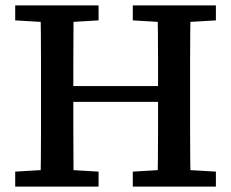

<svg xmlns="http://www.w3.org/2000/svg" viewBox="-20 -687 851 707"><path d="M36 0V-55L170 -63H209L343 -55V0ZM129 0Q130 -51 130.5 -102Q131 -153 131 -205Q131 -257 131 -309V-359Q131 -410 131 -461.5Q131 -513 130.5 -564.5Q130 -616 129 -667H251Q251 -616 250.5 -564.5Q250 -513 250 -461.5Q250 -410 250 -357V-323Q250 -266 250 -212Q250 -158 250.5 -105.5Q251 -53 251 0ZM194 -312V-370H618V-312ZM469 0V-55L602 -63H641L775 -55V0ZM560 0Q561 -52 561.5 -104.5Q562 -157 562 -211.5Q562 -266 562 -323V-357Q562 -409 562 -460.5Q562 -512 561.5 -564Q561 -616 560 -667H682Q681 -616 680.5 -565Q680 -514 680 -462.5Q680 -411 680 -359V-309Q680 -258 680 -206Q680 -154 680.5 -103Q681 -52 682 0ZM36 -612V-667H343V-612L209 -604H170ZM469 -612V-667H775V-612L641 -604H602Z"/></svg>

Font: Source Serif 4 Medium
Style: Regular
Weight: 500
Designer: Frank Grießhammer
Foundry: Adobe Systems Incorporated
Version: Version 4.004;hotconv 1.0.116;makeotfexe 2.5.65601